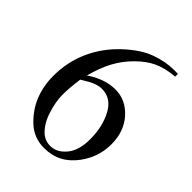

<svg xmlns="http://www.w3.org/2000/svg" viewBox="-198 -780 897 897"><g transform="rotate(45 250.0 -332.0)"><path d="M448.2 -675.8V-657.7Q383.8 -651.4 343 -632.1Q302.2 -612.8 262.5 -573.2Q222.7 -533.7 196.5 -485.1Q170.4 -436.5 152.8 -369.6Q223.1 -418 293.9 -418Q361.8 -418 411.6 -363.3Q461.4 -308.6 461.4 -222.7Q461.4 -139.6 411.1 -71.3Q350.6 11.7 251 11.7Q183.1 11.7 135.7 -33.2Q43 -120.6 43 -259.8Q43 -348.6 78.6 -428.7Q114.3 -508.8 180.4 -570.8Q246.6 -632.8 307.1 -654.3Q367.7 -675.8 419.9 -675.8ZM144.5 -334Q135.7 -268.1 135.7 -227.5Q135.7 -180.7 153.1 -125.7Q170.4 -70.8 204.6 -38.6Q229.5 -15.6 265.1 -15.6Q307.6 -15.6 341.1 -55.7Q374.5 -95.7 374.5 -169.9Q374.5 -253.4 341.3 -314.5Q308.1 -375.5 247.1 -375.5Q228.5 -375.5 207.3 -367.7Q186 -359.9 144.5 -334Z"/></g></svg>

Font: Jameel Khushkhati
Style: Regular
Weight: 400
Version: Version 3.5